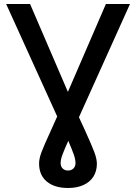

<svg xmlns="http://www.w3.org/2000/svg" viewBox="-20 -727 678 957"><path d="M129.9 -707 318.4 -269 507.8 -707H627.9L373.5 -142.6L402.3 -80.1Q436.5 -4.9 449.7 30Q462.9 64.9 462.9 88.9Q462.9 126 445.6 153.3Q428.2 180.7 395.8 195.3Q363.3 210 319.3 210Q252 210 213.4 178Q174.8 146 174.8 87.9Q174.8 63.5 186.8 31.5Q198.7 -0.5 234.4 -78.1L265.1 -146.5L10.7 -707ZM319.3 123Q335.9 123 346.2 112.5Q356.4 102.1 356.4 85.9Q356.4 68.4 348.1 44.2Q339.8 20 320.3 -24.9Q299.8 20.5 291 44.7Q282.2 68.8 282.2 85.9Q282.2 103 292.5 113Q302.7 123 319.3 123Z"/></svg>

Font: Pretendard JP Medium
Style: Regular
Weight: 500
Designer: Base glyphs from Inter by Rasmus Andersson; Hangeul glyphs from Noto Sans CJK(Source Han Sans) by Jang Soo-young and Kan
Foundry: Kil Hyung-jin
Version: Version 1.309